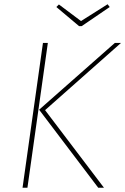

<svg xmlns="http://www.w3.org/2000/svg" viewBox="-20 -883 589 903"><path d="M86 0 182 -681H205L109 0ZM442 0 164 -367 520 -681H549L192 -365L469 0ZM486 -863 496 -850 364 -760H352L245 -850L257 -862L361 -784Z"/></svg>

Font: Fira Sans Thin
Style: Italic
Weight: 250
Italic angle: -8°
Designer: Carrois Corporate & Edenspiekermann AG
Foundry: Carrois Corporate GbR & Edenspiekermann AG
Version: Version 4.203